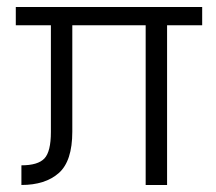

<svg xmlns="http://www.w3.org/2000/svg" viewBox="-20 -527 616 547"><path d="M556 -455H456V0H395V-455H186V-152Q186 -68 147.5 -34Q109 0 41 0V-56Q88 -56 106.5 -75.5Q125 -95 125 -151V-455H25V-507H556Z"/></svg>

Font: Hind Vadodara Light
Style: Regular
Weight: 300
Designer: Hitesh Malaviya
Foundry: Indian Type Foundry
Version: Version 1.000;PS 1.0;hotconv 1.0.86;makeotf.lib2.5.63406; tt